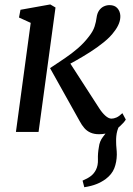

<svg xmlns="http://www.w3.org/2000/svg" viewBox="-20 -580 584 844"><path d="M350.5 243 343 214Q365.5 204.5 379.2 194Q393 183.5 401.5 167Q411.5 147.5 410.5 121Q409.5 94.5 414.5 67.5Q417.5 40.5 433 21.2Q448.5 2 458.5 -12L519.5 -48Q501.5 -27 495.5 -4.8Q489.5 17.5 490.5 45Q490.5 57.5 492 72Q493.5 86.5 493.5 100Q493 132.5 482.5 159.5Q472 186.5 444 207.5Q426 220.5 404.2 229.2Q382.5 238 350.5 243ZM50 0 115 -479.5 63.5 -503 70 -537 201 -560.5 224 -547 149.5 0ZM415 10Q394 10 378 3Q362 -4 350.8 -17Q339.5 -30 330.5 -47L200 -280.5Q234 -303 265 -324Q296 -345 322.8 -368.2Q349.5 -391.5 370.5 -419Q389.5 -443 396 -464Q402.5 -485 404.5 -502Q407 -521.5 415.5 -533.8Q424 -546 436.2 -551.8Q448.5 -557.5 461.5 -557.5Q484 -557.5 496 -544Q508 -530.5 509 -510.5Q509.5 -493 502.5 -475.8Q495.5 -458.5 483 -442.5Q466 -418.5 437 -395Q408 -371.5 375.8 -351Q343.5 -330.5 314.5 -314.2Q285.5 -298 267 -288L276 -321L415.5 -105Q428.5 -84.5 443 -71.5Q457.5 -58.5 470 -58.5Q480 -58.5 491.8 -63.5Q503.5 -68.5 518 -82.5L533 -54.5Q525 -41 508.2 -26Q491.5 -11 468 -0.5Q444.5 10 415 10Z"/></svg>

Font: Merriweather 36pt
Style: Italic
Weight: 400
Italic angle: -7.8°
Version: Version 2.101